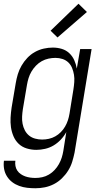

<svg xmlns="http://www.w3.org/2000/svg" viewBox="-24 -792 544 1025"><path d="M165 213Q143 213 121 210.5Q99 208 78.5 200.5Q58 193 41.5 180.5Q25 168 13.5 150Q2 132 -2 110.5Q-6 89 -3 66H58Q56 80 58.5 94Q61 108 68.5 119Q76 130 87 137.5Q98 145 110.5 149.5Q123 154 137 156Q151 158 165 158Q183 158 201.5 154Q220 150 237 140Q254 130 267.5 115.5Q281 101 290.5 84Q300 67 305.5 49.5Q311 32 314 14L330 -87Q318 -65 300.5 -46.5Q283 -28 262 -15.5Q241 -3 217 2.5Q193 8 170 8Q144 8 119 0.5Q94 -7 76 -24Q58 -41 48 -64.5Q38 -88 34.5 -113Q31 -138 32.5 -164.5Q34 -191 38 -218L60 -348Q64 -372 71 -395.5Q78 -419 91 -441.5Q104 -464 122 -483Q140 -502 162.5 -514.5Q185 -527 209.5 -532.5Q234 -538 258 -538Q283 -538 306 -531Q329 -524 346 -508Q363 -492 372.5 -470.5Q382 -449 386 -426L404 -530H465L374 23Q369 47 361.5 71.5Q354 96 340 118.5Q326 141 306.5 160Q287 179 263.5 191Q240 203 215 208Q190 213 165 213ZM201 -47Q219 -47 237 -51Q255 -55 271 -64Q287 -73 300.5 -86.5Q314 -100 323.5 -116.5Q333 -133 338.5 -150Q344 -167 347 -185L368 -315Q371 -334 372.5 -354Q374 -374 371 -392.5Q368 -411 361 -428.5Q354 -446 341 -458.5Q328 -471 310 -477Q292 -483 272 -483Q254 -483 235 -479Q216 -475 199 -465.5Q182 -456 168 -441.5Q154 -427 144 -410Q134 -393 128.5 -375Q123 -357 120 -339L98 -209Q95 -189 94 -169.5Q93 -150 96.5 -131.5Q100 -113 108.5 -96.5Q117 -80 131 -68.5Q145 -57 163.5 -52Q182 -47 201 -47ZM283 -592 246 -628 395 -772 440 -728Z"/></svg>

Font: Iosevka Curly Light Oblique
Style: Regular
Weight: 300
Italic angle: -9°
Monospace: yes
Designer: Belleve Invis
Foundry: Belleve Invis
Version: Version 11.1.0; ttfautohint (v1.8.3)